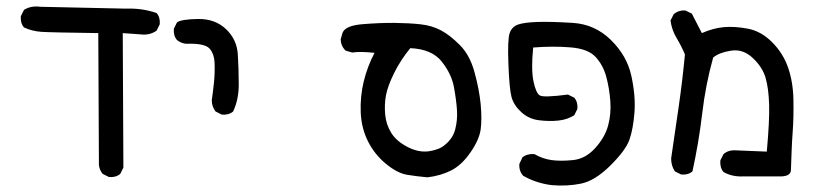

<svg xmlns="http://www.w3.org/2000/svg" viewBox="-20 -440 2540 598"><path d="M319.3 111.3 299.8 101.6Q290 89.8 288.1 74.2L286.1 -336.9Q138.7 -338.9 109.4 -340.8Q80.1 -342.8 54.7 -354.5Q43 -368.2 44.9 -389.6L54.7 -409.2Q76.2 -422.9 105.5 -418.9L372.1 -413.1Q422.9 -415 467.8 -399.4Q479.5 -385.7 477.5 -364.3L467.8 -344.7Q446.3 -329.1 417 -333L362.3 -336.9L364.3 82L354.5 101.6Q340.8 113.3 319.3 111.3Z M670.9 -83 651.4 -92.8Q639.6 -108.4 639.6 -127.9Q643.6 -155.3 646.5 -183.6Q649.4 -211.9 648.4 -242.2Q647.5 -272.5 632.3 -289.1Q617.2 -305.7 558.6 -303.7Q543 -305.7 531.2 -315.4Q519.5 -329.1 521.5 -350.6L531.2 -370.1Q543 -379.9 596.2 -380.9Q649.4 -381.8 683.6 -349.6Q717.8 -317.4 720.7 -270.5Q723.6 -223.6 723.6 -176.8Q723.6 -129.9 706.1 -92.8Q692.4 -81.1 670.9 -83Z M1311.5 112.3Q1279.3 109.4 1248.5 104.5Q1217.8 99.6 1182.1 70.3Q1146.5 41 1126 0Q1105.5 -41 1103.5 -90.3Q1101.6 -139.6 1112.8 -186Q1124 -232.4 1146.5 -275.4Q1102.5 -280.3 1077.1 -276.4L1056.6 -282.2Q1042 -295.9 1041 -317.4L1046.9 -337.9Q1055.7 -360.4 1109.4 -364.7Q1163.1 -369.1 1209 -368.7Q1254.9 -368.2 1290 -364.3Q1325.2 -360.4 1353 -345.7Q1380.9 -331.1 1412.1 -299.8Q1443.4 -268.6 1458 -214.8Q1472.7 -161.1 1477.1 -115.2Q1481.4 -69.3 1477.1 -37.1Q1472.7 -4.9 1445.3 34.7Q1418 74.2 1385.3 90.8Q1352.5 107.4 1311.5 112.3ZM1366.2 10.7Q1390.6 -8.8 1397.9 -37.6Q1405.3 -66.4 1403.3 -96.7Q1401.4 -127 1394 -168Q1386.7 -209 1356 -248Q1325.2 -287.1 1257.8 -290Q1227.5 -252.9 1207.5 -212.4Q1187.5 -171.9 1182.1 -143.1Q1176.8 -114.3 1179.7 -83Q1182.6 -51.8 1198.7 -25.9Q1214.8 0 1250 18.1Q1285.2 36.1 1317.9 30.8Q1350.6 25.4 1366.2 10.7Z M1699.2 136.7Q1650.4 130.9 1609.4 107.4Q1595.7 91.8 1597.7 70.3L1607.4 49.8Q1623 38.1 1644.5 40Q1669.9 54.7 1697.8 58.6Q1725.6 62.5 1764.6 58.6Q1803.7 54.7 1834 21Q1864.3 -12.7 1874 -48.8Q1883.8 -85 1880.9 -125Q1877.9 -165 1868.2 -201.2Q1858.4 -237.3 1835 -262.7Q1811.5 -288.1 1756.3 -292.5Q1701.2 -296.9 1640.6 -292Q1633.8 -223.6 1641.6 -186.5Q1649.4 -149.4 1661.6 -142.6Q1673.8 -135.7 1749 -145.5L1768.6 -135.7Q1780.3 -122.1 1778.3 -100.6L1768.6 -81.1Q1747.1 -67.4 1719.2 -64.5Q1691.4 -61.5 1659.2 -65.4Q1627 -69.3 1603.5 -90.8Q1580.1 -112.3 1573.2 -137.7Q1566.4 -163.1 1563.5 -240.2Q1560.5 -317.4 1567.4 -336.9Q1574.2 -356.4 1592.8 -363.3Q1611.3 -370.1 1653.3 -371.6Q1695.3 -373 1764.2 -368.7Q1833 -364.3 1882.8 -315.4Q1932.6 -266.6 1946.3 -204.1Q1960 -141.6 1956.1 -89.8Q1952.1 -38.1 1940.4 -4.9Q1928.7 28.3 1880.9 75.7Q1833 123 1790 131.8Q1747.1 140.6 1699.2 136.7Z M2295.9 109.4Q2260.7 111.3 2233.4 95.7Q2221.7 82 2223.6 59.6L2233.4 40Q2249 26.4 2272.5 28.3L2368.2 32.2Q2377 -63.5 2375.5 -114.3Q2374 -165 2364.3 -198.2Q2354.5 -231.4 2324.2 -259.8Q2293.9 -288.1 2256.8 -282.2Q2219.7 -276.4 2201.2 -260.7Q2177.7 -176.8 2167 -85.9Q2156.2 4.9 2136.7 93.8Q2123 105.5 2101.6 103.5L2082 93.8Q2070.3 76.2 2070.3 53.7Q2082 -26.4 2093.8 -107.4Q2105.5 -188.5 2113.3 -270.5Q2101.6 -297.9 2086.9 -322.3Q2072.3 -346.7 2068.4 -376L2078.1 -395.5Q2093.8 -409.2 2115.2 -407.2L2134.8 -397.5L2166 -336.9Q2201.2 -352.5 2234.9 -355.5Q2268.6 -358.4 2309.6 -350.6Q2350.6 -342.8 2384.8 -308.6Q2418.9 -274.4 2434.6 -229.5Q2450.2 -184.6 2451.2 -128.9Q2452.1 -73.2 2449.2 -34.2Q2446.3 4.9 2445.3 37.1Q2444.3 69.3 2443.4 90.3Q2442.4 111.3 2403.3 109.4Z"/></svg>

Font: NaikaiFont
Style: Regular-Lite
Weight: 400
Version: Version 1.67